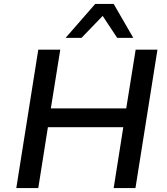

<svg xmlns="http://www.w3.org/2000/svg" viewBox="-20 -958 853 978"><path d="M63 0 175 -705H287L239 -406H623L671 -705H782L670 0H559L608 -310H224L175 0ZM314 -765 465 -938H559L659 -765H577L503 -877L395 -765Z"/></svg>

Font: Nunito Sans 7pt SemiBold
Style: Italic
Weight: 600
Italic angle: -9°
Designer: Vernon Adams
Foundry: Vernon Adams
Version: Version 3.101;gftools[0.9.27]